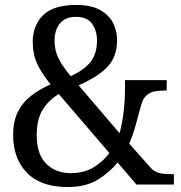

<svg xmlns="http://www.w3.org/2000/svg" viewBox="-20 -744 730 774"><path d="M253 10Q144 10 88.5 -47.5Q33 -105 33 -199Q33 -256 52.5 -294Q72 -332 105.5 -358Q139 -384 184 -404Q148 -448 130 -486.5Q112 -525 112 -575Q112 -641 153.5 -682.5Q195 -724 287 -724Q347 -724 383 -704Q419 -684 435.5 -652Q452 -620 452 -582Q452 -518 416 -477.5Q380 -437 297 -400L462 -207Q474 -252 479 -298Q484 -344 484 -382V-421H652V-379H643Q622 -379 603 -375.5Q584 -372 569 -358Q554 -344 547 -313Q538 -280 527.5 -241.5Q517 -203 501 -165L588 -67Q602 -52 620 -47Q638 -42 673 -42H681V0H530L454 -89Q421 -48 373 -19Q325 10 253 10ZM265 -437Q320 -462 345.5 -495Q371 -528 371 -581Q371 -621 351 -648.5Q331 -676 286 -676Q244 -676 222 -650Q200 -624 200 -580Q200 -542 215 -510.5Q230 -479 265 -437ZM265 -46Q318 -46 356.5 -69Q395 -92 421 -127L217 -365Q177 -341 152.5 -302.5Q128 -264 128 -198Q128 -123 166 -84.5Q204 -46 265 -46Z"/></svg>

Font: Noto Serif Tamil SemiCondensed
Style: Regular
Weight: 400
Width: 4
Designer: Indian Type Foundry, Tom Grace, and the Monotype Design Team
Foundry: Monotype Imaging Inc.
Version: Version 2.004; ttfautohint (v1.8.4.7-5d5b)